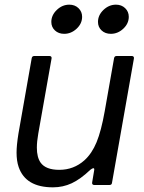

<svg xmlns="http://www.w3.org/2000/svg" viewBox="-20 -793 618 823"><path d="M60 -77Q51 -103 51 -139Q51 -170 59 -220L116 -544Q118 -553 127 -553H192Q197 -553 199.5 -550Q202 -547 201 -542L144 -220Q138 -186 138 -160Q138 -119 154 -96Q176 -65 234 -65Q296 -65 342 -106Q374 -135 394 -183.5Q414 -232 429 -317L469 -544Q471 -553 480 -553H545Q550 -553 552.5 -550Q555 -547 554 -542L460 -9Q459 0 449 0H384Q379 0 376.5 -3Q374 -6 375 -11L384 -65V-67Q384 -72 380 -72Q376 -72 367 -65Q325 -25 287.5 -7.5Q250 10 207 10Q90 10 60 -77ZM200 -699Q200 -728 223.5 -750.5Q247 -773 277 -773Q301 -773 316.5 -758Q332 -743 332 -721Q332 -692 308.5 -670Q285 -648 255 -648Q231 -648 215.5 -662.5Q200 -677 200 -699ZM400 -699Q400 -728 423.5 -750.5Q447 -773 477 -773Q501 -773 516.5 -758Q532 -743 532 -721Q532 -692 508.5 -670Q485 -648 455 -648Q431 -648 415.5 -662.5Q400 -677 400 -699Z"/></svg>

Font: Open Sauce Two
Style: Italic
Weight: 400
Italic angle: -10°
Designer: Alfredo Marco Pradil
Foundry: Creative Sauce Fz LLC
Version: Version 1.477